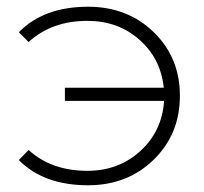

<svg xmlns="http://www.w3.org/2000/svg" viewBox="-20 -546 608 571"><path d="M242 -526Q359 -526 437 -450.5Q515 -375 515 -261Q515 -147 437 -71Q359 5 242 5Q110 5 36 -70L65 -100Q133 -38 240 -38Q333 -38 397.5 -97Q462 -156 468 -246H173V-285H467Q458 -372 394.5 -428Q331 -484 240 -484Q134 -484 65 -421L36 -450Q110 -526 242 -526Z"/></svg>

Font: mBank Light
Style: Regular
Weight: 300
Designer: Julieta Ulanovsky
Foundry: Julieta Ulanovsky
Version: Version 7.200;PS 007.200;hotconv 1.0.88;makeotf.lib2.5.64775